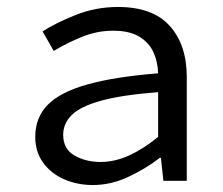

<svg xmlns="http://www.w3.org/2000/svg" viewBox="-20 -518 640 550"><path d="M246 12Q201 12 163.5 -4.5Q126 -21 103.5 -52Q81 -83 81 -126Q81 -181 116.5 -217.5Q152 -254 230 -276Q308 -298 433 -308Q432 -341 419.5 -368.5Q407 -396 379 -413Q351 -430 304 -430Q257 -430 212.5 -411.5Q168 -393 134 -372L102 -428Q139 -452 196.5 -475Q254 -498 318 -498Q418 -498 466.5 -443.5Q515 -389 515 -298V0H448L441 -66H438Q398 -35 348 -11.5Q298 12 246 12ZM268 -54Q309 -54 350.5 -73Q392 -92 433 -126V-254Q329 -246 269.5 -229.5Q210 -213 185.5 -188.5Q161 -164 161 -132Q161 -91 193.5 -72.5Q226 -54 268 -54Z"/></svg>

Font: SauceCodePro NFM
Style: Regular
Weight: 400
Monospace: yes
Designer: Paul D. Hunt, Teo Tuominen
Foundry: Adobe
Version: Version 2.042;hotconv 1.1.0;makeotfexe 2.6.0;Nerd Fonts 3.3.